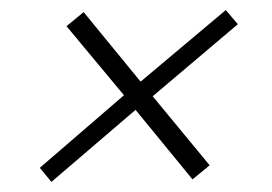

<svg xmlns="http://www.w3.org/2000/svg" viewBox="-20 -481 540 381"><path d="M82 -120 59 -148 226 -292 112 -429 146 -457 259 -319 428 -461 452 -433 283 -290 396 -153 362 -125 249 -263Z"/></svg>

Font: DM Sans 10pt ExtraLight
Style: Italic
Weight: 250
Italic angle: -10°
Version: Version 4.004;gftools[0.9.30]